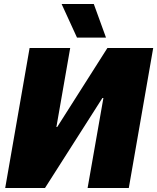

<svg xmlns="http://www.w3.org/2000/svg" viewBox="-20 -940 786 960"><path d="M6 0H205L492 -450H497L418 0H624L746 -700H517L266 -305H262L331 -700H128ZM365 -752H510L449 -920H288Z"/></svg>

Font: Fixel Text 20240404 Black
Style: Italic
Weight: 900
Width: 4
Italic angle: -10°
Designer: AlfaBravo + MacPaw
Foundry: Kyrylo Tkachov, Marchela Mozhyna, Serhii Makarenko, Maria Weinstein, Zakhar Kryvoshyya
Version: Version 1.211;Glyphs 3.2 (3225)